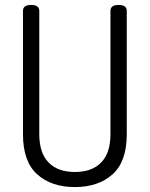

<svg xmlns="http://www.w3.org/2000/svg" viewBox="-20 -751 606 777"><path d="M73 -208C73 -134 92.2 -79.8 130.5 -45.5C168.8 -11.2 219.7 6 283 6C346.3 6 397.2 -11.2 435.5 -45.5C473.8 -79.8 493 -134 493 -208V-707C493 -723 482 -731 460 -731C438 -731 427 -723 427 -707V-208C427 -157.3 414.5 -119.2 389.5 -93.5C364.5 -67.8 329 -55 283 -55C237 -55 201.5 -67.8 176.5 -93.5C151.5 -119.2 139 -157.3 139 -208V-707C139 -723 128 -731 106 -731C84 -731 73 -723 73 -707Z"/></svg>

Font: Terminal Dosis
Style: Book
Weight: 400
Designer: EdgarTolentino, PabloImpallari, IginoMarini
Foundry: EdgarTolentino, PabloImpallari, IginoMarini
Version: Version 1.006